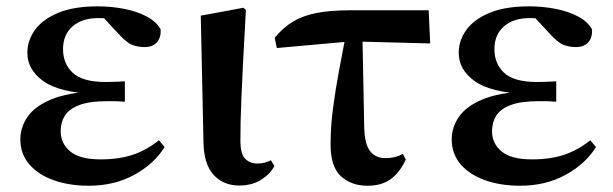

<svg xmlns="http://www.w3.org/2000/svg" viewBox="-20 -572 1940 608"><path d="M260.9 16.2Q199.5 16.2 150.4 -1.2Q101.4 -18.5 72.9 -51.5Q44.4 -84.5 44.4 -130.8Q44.4 -168.4 67 -201.7Q89.6 -235 141.8 -257.1Q194 -279.1 282.4 -283.1V-274.3Q167.6 -278.8 117.1 -315.2Q66.6 -351.5 66.6 -404.7Q66.6 -443.9 90.9 -477.5Q115.2 -511 164.6 -531.5Q214.1 -551.9 289 -551.9Q333 -551.9 373.7 -543.9Q414.5 -535.8 444.9 -519.6Q475.3 -503.3 488.7 -479.2Q490.2 -452.9 476.8 -437.9Q463.4 -422.9 438.1 -422.9Q416.6 -422.9 398.6 -429.9Q380.7 -436.8 354.2 -466.1L291.2 -533.9L352.5 -534.8L374.7 -509.1Q347.5 -511.9 328.4 -513.3Q309.2 -514.7 291.4 -514.7Q239.6 -514.7 209.6 -488.3Q179.6 -461.8 179.6 -416.3Q179.6 -370.3 210.5 -341.3Q241.5 -312.4 314.1 -312.4Q328.8 -312.4 342.7 -312.9Q356.7 -313.4 375.4 -314.4V-249.8Q352.3 -251.6 340.5 -251.6Q328.7 -251.6 319.3 -251.6Q262.7 -251.6 230.6 -239.1Q198.6 -226.7 185.3 -205.6Q172.1 -184.5 172.1 -156.2Q172.1 -117.7 202.4 -92.5Q232.7 -67.3 298.1 -67.3Q358.3 -67.3 402 -82.4Q445.6 -97.5 483.2 -127.9L501.3 -106.5Q468.7 -53.4 405.5 -18.6Q342.3 16.2 260.9 16.2Z M737.8 15.5Q687.4 15.5 656.6 -18.1Q625.9 -51.7 624.4 -119.2L615.8 -522.4L750.5 -547.4L758.7 -540.7Q753.3 -445.9 749.9 -378.9Q746.6 -311.9 744.6 -265.3Q742.6 -218.6 741.9 -185.7Q741.3 -152.8 741.3 -126.4Q741.3 -84 756.6 -69.1Q771.9 -54.2 794.5 -54.2Q808.7 -54.2 819 -57.2Q829.3 -60.2 837.8 -64.5L848.7 -46.8Q839 -24.2 809.4 -4.4Q779.8 15.5 737.8 15.5Z M856.6 -419.9 849.9 -452.5Q876.1 -484.3 907.1 -503.2Q938.2 -522.2 981.8 -530.8Q1025.3 -539.4 1087.8 -539.4H1337.4L1342.3 -434.4L1091.7 -441ZM1143.7 16.2Q1092.6 16.2 1059.7 -13.8Q1026.8 -43.7 1026.8 -114.6Q1026.8 -171.5 1034.8 -231.4Q1042.8 -291.4 1053.9 -350Q1064.9 -408.6 1074.8 -459.8H1127.7L1133.4 -165.9Q1135.4 -113.3 1152.8 -92.3Q1170.3 -71.3 1200.5 -71.3Q1216.8 -71.3 1229.9 -74.4Q1243 -77.6 1255.8 -84.6L1265 -66.6Q1245.4 -24.9 1216.7 -4.3Q1188.1 16.2 1143.7 16.2Z M1626.9 16.2Q1565.5 16.2 1516.4 -1.2Q1467.4 -18.5 1438.9 -51.5Q1410.4 -84.5 1410.4 -130.8Q1410.4 -168.4 1433 -201.7Q1455.6 -235 1507.8 -257.1Q1560 -279.1 1648.4 -283.1V-274.3Q1533.6 -278.8 1483.1 -315.2Q1432.6 -351.5 1432.6 -404.7Q1432.6 -443.9 1456.9 -477.5Q1481.2 -511 1530.6 -531.5Q1580.1 -551.9 1655 -551.9Q1699 -551.9 1739.7 -543.9Q1780.5 -535.8 1810.9 -519.6Q1841.3 -503.3 1854.7 -479.2Q1856.2 -452.9 1842.8 -437.9Q1829.4 -422.9 1804.1 -422.9Q1782.6 -422.9 1764.6 -429.9Q1746.7 -436.8 1720.2 -466.1L1657.2 -533.9L1718.5 -534.8L1740.7 -509.1Q1713.5 -511.9 1694.4 -513.3Q1675.2 -514.7 1657.4 -514.7Q1605.6 -514.7 1575.6 -488.3Q1545.6 -461.8 1545.6 -416.3Q1545.6 -370.3 1576.5 -341.3Q1607.5 -312.4 1680.1 -312.4Q1694.8 -312.4 1708.7 -312.9Q1722.7 -313.4 1741.4 -314.4V-249.8Q1718.3 -251.6 1706.5 -251.6Q1694.7 -251.6 1685.3 -251.6Q1628.7 -251.6 1596.6 -239.1Q1564.6 -226.7 1551.3 -205.6Q1538.1 -184.5 1538.1 -156.2Q1538.1 -117.7 1568.4 -92.5Q1598.7 -67.3 1664.1 -67.3Q1724.3 -67.3 1768 -82.4Q1811.6 -97.5 1849.2 -127.9L1867.3 -106.5Q1834.7 -53.4 1771.5 -18.6Q1708.3 16.2 1626.9 16.2Z"/></svg>

Font: Noto Serif SC
Style: Regular
Weight: 200
Designer: Ryoko NISHIZUKA 西塚涼子 (kana & ideographs); Frank Grießhammer (Latin, Greek & Cyrillic); Wenlong ZHANG 张文龙 (bopomofo); San
Foundry: Adobe
Version: Version 2.001;hotconv 1.1.0;makeotfexe 2.6.0